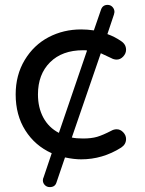

<svg xmlns="http://www.w3.org/2000/svg" viewBox="-20 -640 591 783"><path d="M446.8 -590.8Q446.8 -588.9 444.8 -581.1L418 -501Q448.2 -490.2 474.1 -472.2Q494.1 -459 494.1 -437Q494.1 -421.9 482.4 -409.4Q470.7 -397 456.1 -397Q444.3 -397 434.1 -402.8L391.1 -422.9L272.9 -79.1Q290.5 -75.2 318.8 -75.2Q352.5 -75.2 376 -82Q399.4 -88.9 434.1 -106.9Q444.3 -112.8 456.1 -112.8Q470.7 -112.8 482.4 -100.6Q494.1 -88.4 494.1 -73.2Q494.1 -51.3 474.1 -38.1Q398.4 9.8 311 9.8Q281.7 9.8 245.1 2L210 105Q204.1 123 183.1 123Q170.9 123 162.8 114.7Q154.8 106.4 154.8 95.2Q154.8 88.9 158.2 82L190.9 -15.1Q122.6 -45.9 83.3 -108.2Q43.9 -170.4 43.9 -254.9Q43.9 -334 80.8 -395.3Q117.7 -456.5 178.2 -488.3Q238.8 -520 311 -520Q335 -520 362.8 -516.1L392.1 -601.1Q398.9 -620.1 418.9 -620.1Q430.7 -620.1 438.7 -611.6Q446.8 -603 446.8 -590.8ZM220.2 -98.1 335 -434.1Q332 -435.1 318.8 -435.1Q233.4 -435.1 184.1 -386Q134.8 -336.9 134.8 -254.9Q134.8 -201.2 156.7 -160.4Q178.7 -119.6 220.2 -98.1Z"/></svg>

Font: Aka-Acid-Varela
Style: Regular
Weight: 400
Designer: Joe Prince, Avraham Cornfeld, Cyberella
Foundry: Joe Prince, Avraham Cornfeld, Cyberella
Version: Version 2.000; ttfautohint (v1.5.33-1714) -l 8 -r 50 -G 200 